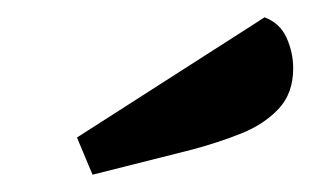

<svg xmlns="http://www.w3.org/2000/svg" viewBox="-20 -791 359 222"><path d="M87 -589 69 -632 286 -771Q304 -764 311.5 -747Q319 -730 319 -712Q319 -683 302 -665Q285 -647 258.5 -636.5Q232 -626 202 -618Z"/></svg>

Font: Sansita Swashed Light Medium
Style: Regular
Weight: 500
Version: Version 1.003